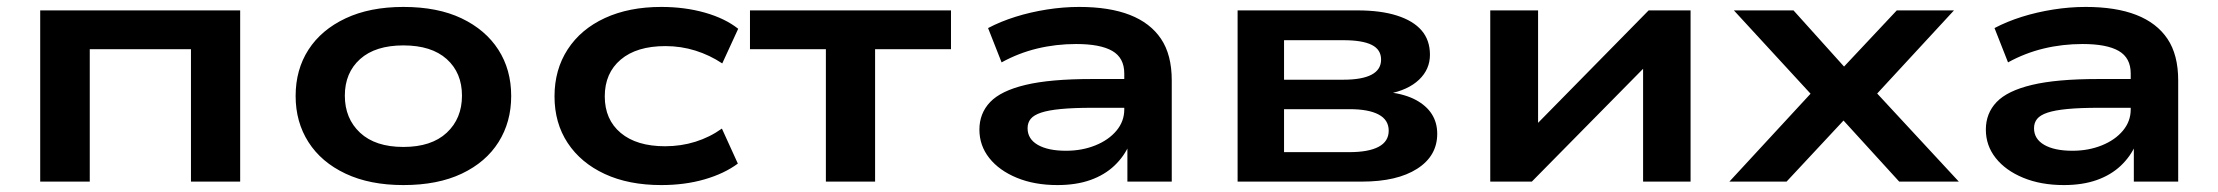

<svg xmlns="http://www.w3.org/2000/svg" viewBox="-20 -524 6399 554"><path d="M96 0V-494H673V0H531V-382H239V0Z M1144 10Q1047 10 977 -23Q907 -56 870 -114Q833 -172 833 -247Q833 -323 870 -380.5Q907 -438 977 -471Q1047 -504 1144 -504Q1243 -504 1312 -471Q1381 -438 1418 -380.5Q1455 -323 1455 -247Q1455 -172 1418.5 -114Q1382 -56 1312.5 -23Q1243 10 1144 10ZM1144 -100Q1225 -100 1269 -141Q1313 -182 1313 -248Q1313 -314 1269 -353.5Q1225 -393 1144 -393Q1063 -393 1019 -353.5Q975 -314 975 -248Q975 -182 1019 -141Q1063 -100 1144 -100Z M1888 10Q1794 10 1725 -22Q1656 -54 1618 -111.5Q1580 -169 1580 -246Q1580 -323 1618 -381.5Q1656 -440 1725.5 -472Q1795 -504 1888 -504Q1956 -504 2014 -487.5Q2072 -471 2110 -441L2064 -341Q2028 -365 1986.5 -378Q1945 -391 1900 -391Q1817 -391 1771 -352Q1725 -313 1725 -246Q1725 -179 1771 -140.5Q1817 -102 1899 -102Q1945 -102 1986.5 -115Q2028 -128 2063 -153L2109 -52Q2070 -23 2013 -6.5Q1956 10 1888 10Z M2363 0V-382H2144V-494H2724V-382H2505V0Z M3031 10Q2965 10 2914 -11Q2863 -32 2834.5 -68Q2806 -104 2806 -150Q2806 -197 2837 -229.5Q2868 -262 2939 -279Q3010 -296 3130 -296H3243V-213H3134Q3078 -213 3041.5 -209.5Q3005 -206 2984 -199Q2963 -192 2954 -181Q2945 -170 2945 -154Q2945 -123 2974.5 -106Q3004 -89 3056 -89Q3102 -89 3140.5 -104.5Q3179 -120 3201.5 -147Q3224 -174 3224 -208V-312Q3224 -357 3189.5 -377Q3155 -397 3085 -397Q3027 -397 2973 -384Q2919 -371 2870 -344L2831 -443Q2867 -462 2910 -475.5Q2953 -489 3000.5 -496.5Q3048 -504 3094 -504Q3181 -504 3240 -481Q3299 -458 3330 -412Q3361 -366 3361 -292V0H3233V-108H3239Q3224 -73 3195.5 -46Q3167 -19 3126 -4.5Q3085 10 3031 10Z M3551 0V-494H3897Q3964 -494 4011 -479Q4058 -464 4082 -436Q4106 -408 4106 -366Q4106 -324 4074.5 -294Q4043 -264 3985 -253L3988 -258Q4035 -252 4065.5 -235.5Q4096 -219 4111.5 -194.5Q4127 -170 4127 -138Q4127 -74 4069 -37Q4011 0 3910 0ZM3685 -85H3873Q3929 -85 3958 -100.5Q3987 -116 3987 -147Q3987 -178 3958 -193.5Q3929 -209 3874 -209H3685ZM3685 -294H3856Q3910 -294 3937.5 -308.5Q3965 -323 3965 -352Q3965 -381 3938 -394.5Q3911 -408 3856 -408H3685Z M4280 0V-494H4418V-135H4384L4737 -494H4858V0H4721V-360H4755L4400 0Z M4970 0 5236 -288 5237 -218 4983 -494H5155L5317 -314H5284L5453 -494H5618L5364 -219L5366 -287L5632 0H5460L5284 -193H5315L5135 0Z M5935 10Q5869 10 5818 -11Q5767 -32 5738.5 -68Q5710 -104 5710 -150Q5710 -197 5741 -229.5Q5772 -262 5843 -279Q5914 -296 6034 -296H6147V-213H6038Q5982 -213 5945.5 -209.5Q5909 -206 5888 -199Q5867 -192 5858 -181Q5849 -170 5849 -154Q5849 -123 5878.5 -106Q5908 -89 5960 -89Q6006 -89 6044.5 -104.5Q6083 -120 6105.5 -147Q6128 -174 6128 -208V-312Q6128 -357 6093.5 -377Q6059 -397 5989 -397Q5931 -397 5877 -384Q5823 -371 5774 -344L5735 -443Q5771 -462 5814 -475.5Q5857 -489 5904.5 -496.5Q5952 -504 5998 -504Q6085 -504 6144 -481Q6203 -458 6234 -412Q6265 -366 6265 -292V0H6137V-108H6143Q6128 -73 6099.5 -46Q6071 -19 6030 -4.5Q5989 10 5935 10Z"/></svg>

Font: Nunito Sans 10pt Expanded
Style: Bold
Weight: 700
Width: 7
Designer: Vernon Adams
Foundry: Vernon Adams
Version: Version 3.101;gftools[0.9.27]